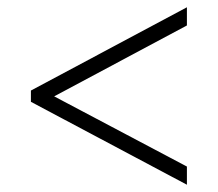

<svg xmlns="http://www.w3.org/2000/svg" viewBox="-20 -622 599 528"><path d="M494 -114 65 -342V-373L494 -602V-552L129 -357L494 -164Z"/></svg>

Font: Noto Serif Hebrew Light
Style: Regular
Weight: 300
Version: Version 2.003